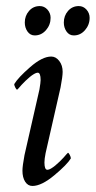

<svg xmlns="http://www.w3.org/2000/svg" viewBox="-20 -613 318 639"><path d="M111.3 -315.4Q115.2 -338.9 115.2 -346.7Q115.2 -371.1 105.5 -371.1Q100.6 -371.1 93.5 -366.9Q86.4 -362.8 79.3 -356.9Q72.3 -351.1 64.7 -343.8Q57.1 -336.4 51.8 -330.6Q46.9 -324.2 42 -319.3L37.1 -314.5Q34.7 -314.5 31 -321.5Q27.3 -328.6 27.3 -333Q40 -354.5 80.3 -389.6Q120.6 -424.8 150.4 -424.8Q166 -424.8 177.2 -410.2Q188.5 -395.5 188.5 -374Q188.5 -358.4 181.6 -322.3L131.8 -103.5Q127.9 -84 127.9 -72.3Q127.9 -47.9 137.7 -47.9Q142.6 -47.9 149.7 -52Q156.7 -56.2 163.8 -62Q170.9 -67.9 178.5 -75.2Q186 -82.5 191.4 -88.4Q196.3 -94.7 201.2 -99.6L206.1 -104.5Q208.5 -104.5 212.2 -97.4Q215.8 -90.3 215.8 -85.9Q203.6 -65.4 160.9 -29.8Q118.2 5.9 87.9 5.9Q72.8 5.9 63.7 -8.3Q54.7 -22.5 54.7 -44.9Q54.7 -60.5 61.5 -96.7ZM242.2 -592.8Q257.3 -592.8 267.8 -581.1Q278.3 -569.3 278.3 -553.7Q278.3 -530.3 262.9 -512.7Q247.6 -495.1 225.6 -495.1Q210.4 -495.1 201.4 -508.1Q192.4 -521 192.4 -538.1Q192.4 -560.5 206.5 -576.7Q220.7 -592.8 242.2 -592.8ZM112.3 -592.8Q127.4 -592.8 137.9 -581.1Q148.4 -569.3 148.4 -553.7Q148.4 -530.3 133.1 -512.7Q117.7 -495.1 95.7 -495.1Q80.6 -495.1 71.5 -508.1Q62.5 -521 62.5 -538.1Q62.5 -560.5 76.7 -576.7Q90.8 -592.8 112.3 -592.8Z"/></svg>

Font: Amiri
Style: Slanted
Weight: 400
Italic angle: 9°
Designer: Khaled Hosny
Version: Version 000.107